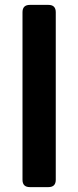

<svg xmlns="http://www.w3.org/2000/svg" viewBox="-20 -765 319 785"><path d="M102 0Q72 0 72 -30V-715Q72 -745 102 -745H178Q208 -745 208 -715V-30Q208 0 178 0Z"/></svg>

Font: Pitagon Sans Text
Style: Bold
Weight: 700
Designer: Travis Tran
Foundry: Pitagon
Version: Version 1.001; ttfautohint (v1.8.4.7-5d5b);gftools[0.9.26]